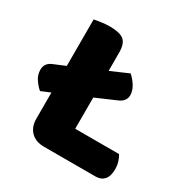

<svg xmlns="http://www.w3.org/2000/svg" viewBox="-145 -741 844 868"><g transform="rotate(30 276.5 -307.0)"><path d="M198 3Q155 3 130 -22Q105 -47 105 -90V-226L57 -206Q43 -217 26.5 -240Q10 -263 10 -291Q10 -326 45 -340L105 -365V-608Q117 -610 140 -613.5Q163 -617 186 -617Q236 -617 258 -600Q280 -583 280 -534V-440L372 -480Q379 -474 387 -465Q395 -456 402.5 -445Q410 -434 415 -420.5Q420 -407 420 -394Q420 -377 410.5 -365Q401 -353 384 -346L280 -301V-138H509Q516 -127 522 -109Q528 -91 528 -70Q528 -33 512 -15Q496 3 468 3H198Z"/></g></svg>

Font: Baloo Tammudu 2 ExtraBold
Style: Regular
Weight: 800
Designer: Maithili Shingre, Omkar Shende and Ek Type
Foundry: Ek Type
Version: Version 1.640;hotconv 1.0.111;makeotfexe 2.5.65597; ttfautoh